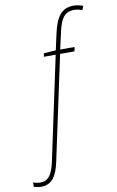

<svg xmlns="http://www.w3.org/2000/svg" viewBox="-238 -821 680 1117"><g transform="rotate(-10 102.0 -262.5)"><path d="M-86 240C-21 240 7 187 23 111L154 -502H239L244 -527H159L180 -620C196 -699 220 -740 277 -740C295 -740 313 -736 326 -730L335 -754C323 -759 301 -765 280 -765C208 -765 176 -718 155 -627L133 -527L62 -522L58 -502H128L-2 108C-16 172 -37 215 -86 215C-104 215 -118 212 -131 207V233C-122 236 -104 240 -86 240Z"/></g></svg>

Font: Noto Sans Condensed Thin
Style: Italic
Weight: 100
Width: 3
Italic angle: -12°
Designer: Monotype Design Team
Foundry: Monotype Imaging Inc.
Version: Version 2.013